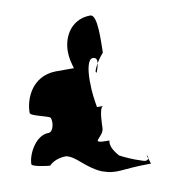

<svg xmlns="http://www.w3.org/2000/svg" viewBox="-72 -738 687 744"><g transform="rotate(-10 271.0 -365.5)"><path d="M7 -144C7 -134 70 -126 78 -126C78 -126 100 -152 146 -151C186 -141 208 -98 270 -70C333 -48 341 -66 464 -66L457 -88C455 -82 448 -77 433 -83C397 -94 361 -111 347 -119C339 -130 314 -156 321 -182C232 -182 303 -196 303 -236C303 -236 303 -316 320 -318H296C292 -343 286 -372 286 -423C286 -472 295 -508 313 -508C327 -508 330 -497 328 -485C338 -503 355 -522 355 -522C355 -560 362 -672 332 -672C263 -672 222 -616 222 -549C222 -522 228 -504 234 -482H162C70 -480 35 -398 35 -341C35 -328 107 -317 112 -308C120 -292 113 -252 94 -252C42 -252 7 -182 7 -144ZM318 -450C318 -450 326 -469 328 -485C318 -467 310 -450 318 -450ZM453 -100 457 -88C459 -93 456 -100 453 -100Z"/></g></svg>

Font: Ampere
Style: SCSuCnd
Weight: 400
Version: Version 1